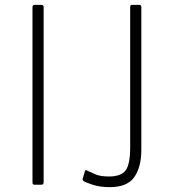

<svg xmlns="http://www.w3.org/2000/svg" viewBox="-20 -762 713 792"><path d="M151 -742Q160 -742 160 -732V-12Q160 -5 158 -2.5Q156 0 148 0H125Q118 0 116 -2Q114 -4 114 -10V-732Q114 -742 123 -742ZM563 -144Q563 -73 534 -31.5Q505 10 432 10Q391 10 360.5 -0.5Q330 -11 325 -15Q323 -17 321.5 -19Q320 -21 321 -24L330 -55Q331 -62 338 -59Q354 -52 373.5 -43Q393 -34 430 -34Q479 -34 498 -59Q517 -84 517 -154V-733Q517 -742 525 -742H555Q563 -742 563 -732V-144Z"/></svg>

Font: Libre Franklin Thin
Style: Regular
Weight: 100
Designer: Pablo Impallari, Rodrigo Fuenzalida, Nhung Nguyen
Foundry: Impallari Type
Version: Version 3.000